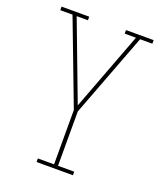

<svg xmlns="http://www.w3.org/2000/svg" viewBox="-136 -824 772 913"><g transform="rotate(20 250.0 -367.5)"><path d="M158 0V-18H240V-293L79 -717H17V-735H157V-717H100L250 -320L400 -717H343V-735H483V-717H421L260 -293V-18H342V0Z"/></g></svg>

Font: Iosevka Slab Thin
Style: Regular
Weight: 100
Monospace: yes
Designer: Belleve Invis
Foundry: Belleve Invis
Version: Version 11.1.0; ttfautohint (v1.8.3)